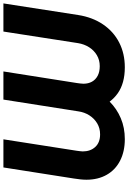

<svg xmlns="http://www.w3.org/2000/svg" viewBox="167 -907 752 1126"><g transform="rotate(-90 543.0 -344.0)"><path d="M290 12Q218 12 164 -15.5Q110 -43 81 -94Q52 -145 52 -213Q52 -229 54 -248.5Q56 -268 59 -286L124 -700H289L222 -271Q221 -262 219.5 -252Q218 -242 218 -235Q218 -190 244 -161.5Q270 -133 318 -133Q354 -133 382.5 -150Q411 -167 429.5 -196Q448 -225 453 -261L522 -700H687L619 -269Q618 -260 616.5 -250Q615 -240 615 -231Q615 -202 627 -180.5Q639 -159 662 -147Q685 -135 718 -135Q754 -135 782.5 -152Q811 -169 829 -197.5Q847 -226 853 -262L921 -700H1086L1018 -262Q1005 -178 963 -116Q921 -54 856.5 -21Q792 12 711 12Q664 12 626 1.5Q588 -9 559.5 -29Q531 -49 510 -77Q468 -35 412.5 -11.5Q357 12 290 12Z"/></g></svg>

Font: MuseoModerno Thin
Style: Bold Italic
Weight: 700
Italic angle: -9°
Version: Version 1.003